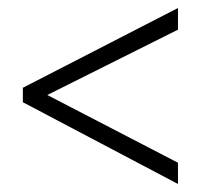

<svg xmlns="http://www.w3.org/2000/svg" viewBox="-20 -660 501 479"><path d="M424 -201V-254L98 -423L424 -586V-640L37 -441V-405Z"/></svg>

Font: Noto Sans Telugu UI Condensed Light
Style: Regular
Weight: 300
Width: 3
Designer: Jelle Bosma - Monotype Design Team
Foundry: Monotype Imaging Inc.
Version: Version 2.005